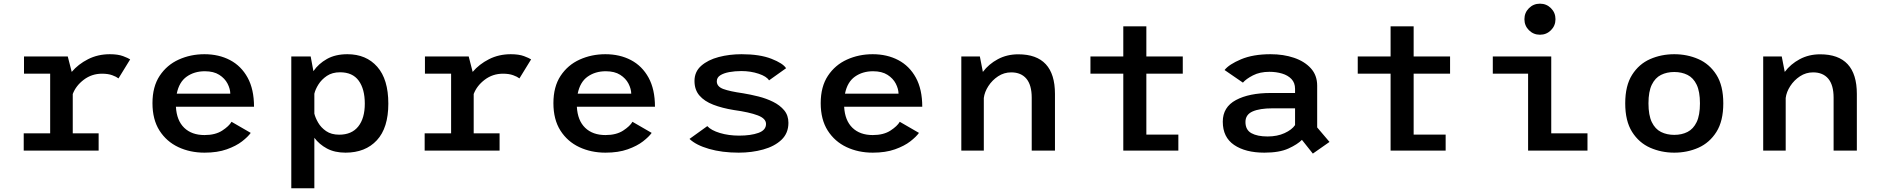

<svg xmlns="http://www.w3.org/2000/svg" viewBox="-20 -800 9980 1020"><path d="M366.5 -91.5H504V0H106V-91.5H246.5V-408.5H107.5V-500H340L361 -418Q395.5 -459 447.8 -485.5Q500 -512 563.5 -512Q606.5 -512 633.8 -501.8Q661 -491.5 671.5 -484.5L609.5 -383.5Q598 -392.5 576 -400.5Q554 -408.5 522 -408.5Q467.5 -408.5 425.2 -376.5Q383 -344.5 366.5 -300.5Z M1312 -94Q1297.5 -73.5 1266 -49Q1234.5 -24.5 1184.8 -6.8Q1135 11 1066.5 11Q990 11 927.2 -18.5Q864.5 -48 827.2 -106.5Q790 -165 790 -252Q790 -339.5 828.2 -397.2Q866.5 -455 929.5 -483.5Q992.5 -512 1066 -512Q1142.5 -512 1202 -480.8Q1261.5 -449.5 1295.5 -387.5Q1329.5 -325.5 1329.5 -233H914.5Q918.5 -160 958.5 -121.2Q998.5 -82.5 1066.5 -82.5Q1124 -82.5 1160.5 -106.2Q1197 -130 1210 -153ZM1068 -421.5Q1012.5 -421.5 972 -393Q931.5 -364.5 919 -302.5H1203.5Q1203 -328 1188.8 -355.8Q1174.5 -383.5 1144.8 -402.5Q1115 -421.5 1068 -421.5Z M1527.5 -500H1630.5L1645 -422Q1672 -461.5 1717 -486.8Q1762 -512 1825.5 -512Q1925.5 -512 1984.2 -445.2Q2043 -378.5 2043 -249.5Q2043 -120.5 1982 -54.8Q1921 11 1815.5 11Q1758 11 1717 -11Q1676 -33 1650 -68V200H1527.5ZM1786.5 -416Q1745 -416 1716.5 -396.8Q1688 -377.5 1671.5 -351Q1655 -324.5 1650 -302V-196.5Q1655 -175 1670 -148.8Q1685 -122.5 1712.5 -103.5Q1740 -84.5 1782 -84.5Q1848.5 -84.5 1883.2 -128Q1918 -171.5 1918 -249.5Q1918 -327 1885.5 -371.5Q1853 -416 1786.5 -416Z M2496.5 -91.5H2634V0H2236V-91.5H2376.5V-408.5H2237.5V-500H2470L2491 -418Q2525.5 -459 2577.8 -485.5Q2630 -512 2693.5 -512Q2736.5 -512 2763.8 -501.8Q2791 -491.5 2801.5 -484.5L2739.5 -383.5Q2728 -392.5 2706 -400.5Q2684 -408.5 2652 -408.5Q2597.5 -408.5 2555.2 -376.5Q2513 -344.5 2496.5 -300.5Z M3442 -94Q3427.5 -73.5 3396 -49Q3364.5 -24.5 3314.8 -6.8Q3265 11 3196.5 11Q3120 11 3057.2 -18.5Q2994.5 -48 2957.2 -106.5Q2920 -165 2920 -252Q2920 -339.5 2958.2 -397.2Q2996.5 -455 3059.5 -483.5Q3122.5 -512 3196 -512Q3272.5 -512 3332 -480.8Q3391.5 -449.5 3425.5 -387.5Q3459.5 -325.5 3459.5 -233H3044.5Q3048.5 -160 3088.5 -121.2Q3128.5 -82.5 3196.5 -82.5Q3254 -82.5 3290.5 -106.2Q3327 -130 3340 -153ZM3198 -421.5Q3142.5 -421.5 3102 -393Q3061.5 -364.5 3049 -302.5H3333.5Q3333 -328 3318.8 -355.8Q3304.5 -383.5 3274.8 -402.5Q3245 -421.5 3198 -421.5Z M3904 11Q3816 11 3746.8 -9Q3677.5 -29 3643 -62L3737.5 -130Q3758 -107.5 3804.5 -93.5Q3851 -79.5 3906.5 -79.5Q3968.5 -79.5 4009 -94Q4049.5 -108.5 4049.5 -141.5Q4049.5 -170.5 4005.2 -187.2Q3961 -204 3878.5 -215.5Q3816.5 -225.5 3769.2 -243.8Q3722 -262 3695.8 -292.5Q3669.5 -323 3669.5 -370Q3669.5 -419 3705.2 -450.5Q3741 -482 3798 -497Q3855 -512 3919.5 -512Q4016 -512 4078 -487.8Q4140 -463.5 4156 -437.5L4065.5 -373Q4053 -394 4010.5 -408.2Q3968 -422.5 3918.5 -422.5Q3884 -422.5 3854.2 -417Q3824.5 -411.5 3806.2 -399.8Q3788 -388 3788 -368Q3788 -340 3822.5 -327.2Q3857 -314.5 3927.5 -304.5Q3967 -298 4009 -287.5Q4051 -277 4087.2 -259Q4123.5 -241 4146 -214Q4168.5 -187 4168.5 -147.5Q4168.5 -92.5 4131.8 -57.5Q4095 -22.5 4034.5 -5.8Q3974 11 3904 11Z M4862 -94Q4847.5 -73.5 4816 -49Q4784.5 -24.5 4734.8 -6.8Q4685 11 4616.5 11Q4540 11 4477.2 -18.5Q4414.5 -48 4377.2 -106.5Q4340 -165 4340 -252Q4340 -339.5 4378.2 -397.2Q4416.5 -455 4479.5 -483.5Q4542.5 -512 4616 -512Q4692.5 -512 4752 -480.8Q4811.5 -449.5 4845.5 -387.5Q4879.5 -325.5 4879.5 -233H4464.5Q4468.5 -160 4508.5 -121.2Q4548.5 -82.5 4616.5 -82.5Q4674 -82.5 4710.5 -106.2Q4747 -130 4760 -153ZM4618 -421.5Q4562.5 -421.5 4522 -393Q4481.5 -364.5 4469 -302.5H4753.5Q4753 -328 4738.8 -355.8Q4724.5 -383.5 4694.8 -402.5Q4665 -421.5 4618 -421.5Z M5087 0V-500H5185.5L5201.5 -418Q5232.5 -459.5 5281 -485.5Q5329.5 -511.5 5389.5 -511.5Q5584.5 -511.5 5584.5 -301V0H5461V-281Q5461 -348 5432.8 -381.8Q5404.5 -415.5 5352 -415.5Q5314 -415.5 5282.5 -394.8Q5251 -374 5230.8 -342.8Q5210.5 -311.5 5206.5 -279.5V0Z M6070 -85H6240V0H5947.5V-408.5H5773V-500H5947.5V-660H6070V-500H6263.5V-408.5H6070Z M6954.5 16 6896.5 -57Q6873 -33 6824.8 -11Q6776.5 11 6697 11Q6596.5 11 6536.2 -30Q6476 -71 6476 -153.5Q6476 -231 6546 -268.5Q6616 -306 6731 -306H6860V-328Q6860 -360 6841 -380Q6822 -400 6791 -409.2Q6760 -418.5 6723.5 -418.5Q6673 -418.5 6636.2 -399.5Q6599.5 -380.5 6583 -361L6485.5 -428Q6509 -458 6573 -485Q6637 -512 6730 -512Q6798.5 -512 6854.5 -493Q6910.5 -474 6944 -437Q6977.5 -400 6977.5 -345V-123L7043 -46ZM6714 -75Q6765.5 -75 6804.2 -92.8Q6843 -110.5 6860 -135.5V-224.5H6739.5Q6672 -224.5 6634.2 -207.8Q6596.5 -191 6596.5 -152Q6596.5 -110 6628 -92.5Q6659.5 -75 6714 -75Z M7490 -85H7660V0H7367.5V-408.5H7193V-500H7367.5V-660H7490V-500H7683.5V-408.5H7490Z M8161 -615.5Q8126.5 -615.5 8102.5 -639.5Q8078.5 -663.5 8078.5 -698Q8078.5 -732.5 8102.5 -756.5Q8126.5 -780.5 8161 -780.5Q8195.5 -780.5 8219.5 -756.5Q8243.5 -732.5 8243.5 -698Q8243.5 -663.5 8219.5 -639.5Q8195.5 -615.5 8161 -615.5ZM8221 -91.5H8413.5V0H8098V-408.5H7910.5V-500H8221Z M8874.5 11Q8806 11 8746.5 -15.2Q8687 -41.5 8650.5 -99.2Q8614 -157 8614 -251Q8614 -345 8650.5 -402.5Q8687 -460 8746.2 -486Q8805.5 -512 8874.5 -512Q8943.5 -512 9002.8 -486Q9062 -460 9098.5 -402.5Q9135 -345 9135 -251Q9135 -157 9098.5 -99.2Q9062 -41.5 9002.8 -15.2Q8943.5 11 8874.5 11ZM8874.5 -83.5Q8914.5 -83.5 8945.2 -99.2Q8976 -115 8993.5 -151.5Q9011 -188 9011 -251Q9011 -313.5 8993.5 -350Q8976 -386.5 8945 -402Q8914 -417.5 8874.5 -417.5Q8835 -417.5 8804 -402Q8773 -386.5 8755.2 -350Q8737.5 -313.5 8737.5 -251Q8737.5 -188 8755.2 -151.2Q8773 -114.5 8804 -99Q8835 -83.5 8874.5 -83.5Z M9347 0V-500H9445.5L9461.5 -418Q9492.5 -459.5 9541 -485.5Q9589.5 -511.5 9649.5 -511.5Q9844.5 -511.5 9844.5 -301V0H9721V-281Q9721 -348 9692.8 -381.8Q9664.5 -415.5 9612 -415.5Q9574 -415.5 9542.5 -394.8Q9511 -374 9490.8 -342.8Q9470.5 -311.5 9466.5 -279.5V0Z"/></svg>

Font: League Mono Medium
Style: Regular
Weight: 500
Width: 6
Designer: Tyler Finck
Foundry: The League of Moveable Type / Tyler Finck
Version: Version 2.300;RELEASE